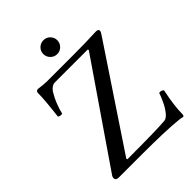

<svg xmlns="http://www.w3.org/2000/svg" viewBox="-245 -948 1072 1072"><g transform="rotate(-45 290.5 -412.5)"><path d="M303.2 -730Q280.3 -730 264.2 -746.3Q248 -762.7 248 -785.2Q248 -808.6 264.4 -824.2Q280.8 -839.8 303.2 -839.8Q326.2 -839.8 342 -823.7Q357.9 -807.6 357.9 -785.2Q357.9 -762.2 341.8 -746.1Q325.7 -730 303.2 -730ZM553.2 15.1Q534.2 10.7 522.9 9.8Q427.2 0 243.2 0H59.1Q35.2 0 35.2 -18.1Q35.2 -27.8 41 -35.2L443.8 -622.1L440.9 -627.9H183.1Q158.2 -627.9 138.2 -600.1Q118.7 -568.4 106 -535.2Q93.3 -502.4 87.9 -478Q87.4 -474.6 80.1 -474.4Q72.8 -474.1 65.7 -476.6Q58.6 -479 59.1 -482.9Q73.2 -601.1 73.2 -651.9Q73.2 -668.9 89.8 -668.9Q131.8 -663.1 150.9 -663.1H374Q456.1 -663.1 543.9 -667Q564 -667 564 -654.8Q564 -645.5 555.2 -633.8L162.1 -43.9L165 -38.1Q390.1 -38.1 460.9 -43.9Q489.7 -45.4 524.9 -109.9Q545.4 -151.9 550.8 -171.9Q553.2 -175.8 560.3 -175.5Q567.4 -175.3 574.7 -171.4Q582 -167.5 581.1 -163.1Q560.1 -64 560.1 0Q560.1 11.7 553.2 15.1Z"/></g></svg>

Font: Junicode SmCond Medium
Style: Regular
Weight: 500
Width: 4
Designer: Peter S. Baker
Version: Version 2.206